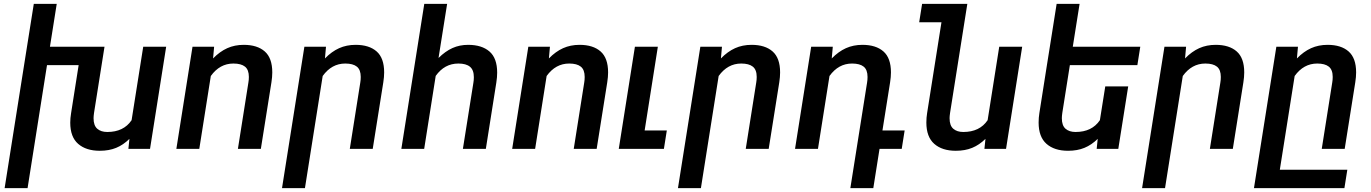

<svg xmlns="http://www.w3.org/2000/svg" viewBox="-20 -770 7092 993"><path d="M839.4 -528.3 755.9 0H644L649.4 -51.8Q617.7 -20.5 580.8 -5.4Q543.9 9.8 496.1 9.8Q425.3 9.8 384.3 -25.9Q343.3 -61.5 343.3 -135.7Q343.3 -158.7 347.7 -185.1L386.7 -433.1H223.1L122.6 203.1H3.9L104.5 -433.1L119.6 -528.3L154.8 -750H273.4L238.3 -528.3H520.5L466.3 -186Q463.9 -168.9 463.9 -158.7Q463.9 -120.6 483.2 -104Q502.4 -87.4 534.7 -87.4Q619.6 -87.4 660.6 -148.4L720.7 -528.3Z M1070.3 -377 1010.7 0H892.1L975.6 -528.3H1087.4L1082 -467.8Q1116.7 -503.4 1155.3 -520.8Q1193.8 -538.1 1240.7 -538.1Q1310.5 -538.1 1349.4 -503.9Q1388.2 -469.7 1388.2 -395.5Q1388.2 -372.1 1383.8 -344.2L1329.1 0H1210.4L1264.6 -342.8Q1267.1 -356.4 1267.1 -372.1Q1267.1 -409.2 1247.1 -425.3Q1227.1 -441.4 1187 -441.4Q1116.7 -441.4 1070.3 -377Z M1648.9 -377 1557.1 203.1H1438.5L1554.2 -528.3H1666L1660.6 -467.8Q1695.3 -503.4 1733.9 -520.8Q1772.5 -538.1 1819.3 -538.1Q1889.2 -538.1 1928 -503.9Q1966.8 -469.7 1966.8 -395.5Q1966.8 -372.1 1962.4 -344.2L1907.7 0H1789.1L1843.3 -342.8Q1845.7 -356.4 1845.7 -372.1Q1845.7 -409.2 1825.7 -425.3Q1805.7 -441.4 1765.6 -441.4Q1695.3 -441.4 1648.9 -377Z M2233.4 -377.4 2173.8 0H2055.7L2174.3 -750H2292.5L2248 -470.2Q2283.2 -504.9 2320.1 -521.5Q2356.9 -538.1 2400.9 -538.1Q2471.7 -538.1 2511.5 -503.7Q2551.3 -469.2 2551.3 -394.5Q2551.3 -370.6 2546.9 -342.8L2492.7 0H2374L2428.2 -341.3Q2430.7 -355 2430.7 -370.6Q2430.7 -408.2 2410.6 -424.8Q2390.6 -441.4 2350.6 -441.4Q2278.8 -441.4 2233.4 -377.4Z M2807.1 -377 2747.6 0H2628.9L2712.4 -528.3H2824.2L2818.8 -467.8Q2853.5 -503.4 2892.1 -520.8Q2930.7 -538.1 2977.5 -538.1Q3047.4 -538.1 3086.2 -503.9Q3125 -469.7 3125 -395.5Q3125 -372.1 3120.6 -344.2L3065.9 0H2947.3L3001.5 -342.8Q3003.9 -356.4 3003.9 -372.1Q3003.9 -409.2 2983.9 -425.3Q2963.9 -441.4 2923.8 -441.4Q2853.5 -441.4 2807.1 -377Z M3428.7 -95.2 3413.6 0H3180.2L3263.7 -528.3H3382.3L3314 -95.2Z M3696.8 -377 3605 203.1H3486.3L3602.1 -528.3H3713.9L3708.5 -467.8Q3743.2 -503.4 3781.7 -520.8Q3820.3 -538.1 3867.2 -538.1Q3937 -538.1 3975.8 -503.9Q4014.6 -469.7 4014.6 -395.5Q4014.6 -372.1 4010.3 -344.2L3955.6 0H3836.9L3891.1 -342.8Q3893.6 -356.4 3893.6 -372.1Q3893.6 -409.2 3873.5 -425.3Q3853.5 -441.4 3813.5 -441.4Q3743.2 -441.4 3696.8 -377Z M4643.6 0H4528.8L4496.6 203.1H4377.9L4464.4 -342.8Q4466.8 -356.4 4466.8 -372.1Q4466.8 -409.2 4446.8 -425.3Q4426.8 -441.4 4386.7 -441.4Q4316.4 -441.4 4270 -377L4210.4 0H4091.8L4175.3 -528.3H4287.1L4281.7 -467.8Q4316.4 -503.4 4355 -520.8Q4393.6 -538.1 4440.4 -538.1Q4510.3 -538.1 4549.1 -503.9Q4587.9 -469.7 4587.9 -395.5Q4587.9 -372.1 4583.5 -344.2L4543.9 -95.2H4658.7Z M5266.6 -528.3 5183.1 0H5071.3L5076.7 -51.8Q5044.9 -20.5 5008.1 -5.4Q4971.2 9.8 4923.3 9.8Q4852.5 9.8 4811.8 -26.1Q4771 -62 4771 -136.2Q4771 -161.6 4774.9 -185.1L4849.1 -654.8H4733.9L4749 -750H4982.9L4893.6 -186Q4891.1 -168.9 4891.1 -158.7Q4891.1 -120.6 4910.4 -104Q4929.7 -87.4 4961.9 -87.4Q5046.9 -87.4 5087.9 -148.4L5147.9 -528.3Z M5474.1 -186Q5471.7 -168.9 5471.7 -158.7Q5471.7 -120.6 5491 -104Q5510.3 -87.4 5542.5 -87.4Q5627.4 -87.4 5668.5 -148.4L5696.3 -323.2H5814.9L5763.7 0H5651.9L5657.2 -51.8Q5625.5 -20.5 5588.6 -5.4Q5551.8 9.8 5503.9 9.8Q5433.1 9.8 5392.3 -26.1Q5351.6 -62 5351.6 -136.2Q5351.6 -161.6 5355.5 -185.1L5394.5 -433.1L5409.7 -528.3L5444.8 -750H5563.5L5528.3 -528.3H5877.4L5862.3 -433.1H5513.2Z M6097.2 -377 6005.4 203.1H5886.7L6002.4 -528.3H6114.3L6108.9 -467.8Q6143.6 -503.4 6182.1 -520.8Q6220.7 -538.1 6267.6 -538.1Q6337.4 -538.1 6376.2 -503.9Q6415 -469.7 6415 -395.5Q6415 -372.1 6410.6 -344.2L6356 0H6237.3L6291.5 -342.8Q6293.9 -356.4 6293.9 -372.1Q6293.9 -409.2 6273.9 -425.3Q6253.9 -441.4 6213.9 -441.4Q6143.6 -441.4 6097.2 -377Z M6870.1 -342.8Q6872.6 -356.4 6872.6 -372.1Q6872.6 -409.2 6852.5 -425.3Q6832.5 -441.4 6792.5 -441.4Q6722.2 -441.4 6675.8 -377L6599.1 107.9H6948.2L6933.1 203.1H6465.3L6581.1 -528.3H6692.9L6687.5 -467.8Q6722.2 -503.4 6760.7 -520.8Q6799.3 -538.1 6846.2 -538.1Q6916 -538.1 6954.8 -503.9Q6993.7 -469.7 6993.7 -395.5Q6993.7 -372.1 6989.3 -344.2L6934.6 0H6815.9Z"/></svg>

Font: Mardoto Medium
Style: Italic
Weight: 500
Italic angle: -12°
Designer: Christian Robertson, Vahan Hovhannisyan
Foundry: Google
Version: Version 1.000